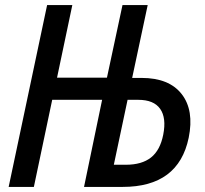

<svg xmlns="http://www.w3.org/2000/svg" viewBox="-20 -734 807 754"><path d="M14 0 165 -714H264L204 -429H400L461 -714H560L499 -428H536Q644 -428 693.5 -364.5Q743 -301 721 -193Q681 0 462 0H310L381 -342H185L113 0ZM427 -87H474Q537 -87 573 -115.5Q609 -144 621 -205Q634 -271 609 -306.5Q584 -342 523 -342H481Z"/></svg>

Font: Noto Sans Condensed Medium
Style: Italic
Weight: 500
Width: 3
Italic angle: -12°
Designer: Monotype Design Team
Foundry: Monotype Imaging Inc.
Version: Version 2.013; ttfautohint (v1.8.4.7-5d5b)